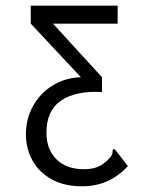

<svg xmlns="http://www.w3.org/2000/svg" viewBox="-20 -643 540 674"><path d="M429 -60Q364 11 268 11Q205 11 160.5 -14Q116 -39 93.5 -80.5Q71 -122 71 -172Q71 -225 95.5 -270Q120 -315 164 -342.5Q208 -370 264 -372L88 -560V-623H393V-560H166L338 -372V-320Q246 -325 194.5 -290Q143 -255 143 -177Q143 -119 178 -84Q213 -49 275 -49Q303 -49 322.5 -57Q342 -65 358 -81Q369 -92 372.5 -99Q376 -106 375 -115L380 -121L387 -114Z"/></svg>

Font: Vazir Code FD
Style: Code-FD
Weight: 400
Foundry: DejaVu fonts team - Redesigned by Saber Rastikerdar
Version: Version 1.1.2